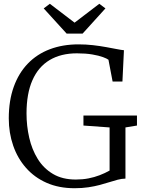

<svg xmlns="http://www.w3.org/2000/svg" viewBox="-20 -986 760 1017"><path d="M375 11Q292 11 227.2 -17.5Q162.5 -46 117.8 -96.8Q73 -147.5 49.8 -214.8Q26.5 -282 26.5 -359Q26.5 -453 52.8 -526Q79 -599 127.5 -649.2Q176 -699.5 244 -725.2Q312 -751 396 -751Q435 -751 472.2 -746.8Q509.5 -742.5 542.2 -736.5Q575 -730.5 599.5 -725.8Q624 -721 636.5 -720L628.5 -554H576.5L554.5 -669.5Q547 -675.5 525.5 -683.5Q504 -691.5 469 -697.5Q434 -703.5 387.5 -703.5Q302.5 -703.5 242.8 -667.8Q183 -632 151.8 -561.2Q120.5 -490.5 120.5 -385Q120.5 -319 134.8 -256.5Q149 -194 180 -144Q211 -94 260.8 -64.5Q310.5 -35 381.5 -35Q417 -35 448.2 -41Q479.5 -47 507.5 -57.8Q535.5 -68.5 560.5 -82.5V-311L422 -321V-374H705.5V-321L644.5 -311V-40Q624 -39.5 603.2 -34Q582.5 -28.5 559 -21Q535.5 -13.5 508.2 -6.2Q481 1 448 6Q415 11 375 11ZM333 -808 211.5 -941.5 244 -966 375 -866 506 -966 538.5 -941.5 417.5 -808Z"/></svg>

Font: Merriweather 20pt Light
Style: Regular
Weight: 300
Version: Version 2.100